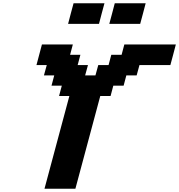

<svg xmlns="http://www.w3.org/2000/svg" viewBox="-20 -1145 1087 1165"><path d="M250 0H437.5L588.4 -562.5H650.9L667.5 -625H730L746.6 -687.5H809.1L826.2 -750H1013.7Q1019.5 -770.5 1030.5 -812.5Q1041.5 -854.5 1046.9 -875H734.4L717.8 -812.5H655.3L638.7 -750H576.2L559.1 -687.5H496.6L513.7 -750H451.2L467.8 -812.5H405.3L421.9 -875H234.4Q229 -854 217.8 -812.5Q206.5 -771 201.2 -750H263.7L246.6 -687.5H309.1L292.5 -625H355L338.4 -562.5H400.9ZM643.1 -1000H830.6Q836.4 -1020.5 847.4 -1062.5Q858.4 -1104.5 863.8 -1125H676.3Q670.9 -1104 659.9 -1062.3Q648.9 -1020.5 643.1 -1000ZM393.1 -1000H580.6Q585.9 -1020.5 596.9 -1062.3Q607.9 -1104 613.8 -1125H426.3Q420.4 -1104 409.4 -1062.3Q398.4 -1020.5 393.1 -1000Z"/></svg>

Font: Faithful 32x
Style: SemiboldOblique
Weight: 400
Foundry: Faithful Resource Pack
Version: Version 1.0; January 27, 2023